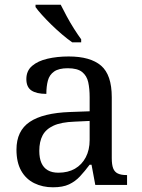

<svg xmlns="http://www.w3.org/2000/svg" viewBox="-20 -786 603 816"><path d="M205 10Q161 10 125.5 -7.5Q90 -25 70 -60.5Q50 -96 50 -150Q50 -230 106.5 -268Q163 -306 278 -310L361 -313V-373Q361 -409 355 -436.5Q349 -464 329 -480Q309 -496 268 -496Q230 -496 210 -482Q190 -468 183.5 -443.5Q177 -419 177 -387Q135 -387 113.5 -401.5Q92 -416 92 -450Q92 -485 116.5 -506Q141 -527 182 -536.5Q223 -546 272 -546Q364 -546 409.5 -507Q455 -468 455 -373V-114Q455 -86 461 -70.5Q467 -55 481 -48.5Q495 -42 517 -42H520V0H385L369 -86H361Q340 -58 320 -36.5Q300 -15 273.5 -2.5Q247 10 205 10ZM228 -52Q269 -52 298.5 -69Q328 -86 344.5 -117.5Q361 -149 361 -191V-272L297 -269Q240 -267 207.5 -252Q175 -237 161 -210.5Q147 -184 147 -145Q147 -114 156 -93.5Q165 -73 183 -62.5Q201 -52 228 -52ZM287 -606Q267 -620 244 -639.5Q221 -659 198.5 -681Q176 -703 158 -723Q140 -743 131 -756V-766H238Q249 -744 263.5 -717Q278 -690 294.5 -664Q311 -638 325 -619V-606Z"/></svg>

Font: Noto Serif Hebrew
Style: Regular
Weight: 400
Designer: Monotype Design Team
Foundry: Monotype Imaging Inc.
Version: Version 2.003